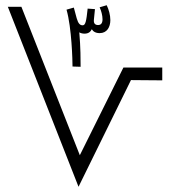

<svg xmlns="http://www.w3.org/2000/svg" viewBox="-20 -716 662 736"><path d="M289 -460C289 -483 289 -535 284 -592C289 -589 296 -587 304 -587C319 -587 327 -594 332 -604C337 -595 347 -589 362 -589C390 -589 403 -612 403 -639C403 -658 397 -680 389 -696L362 -688C368 -675 373 -657 373 -642C373 -626 366 -620 356 -620C346 -620 338 -625 340 -641L344 -681L316 -683C311 -636 308 -619 297 -619C287 -619 280 -625 274 -646L263 -687L235 -679C255 -609 258 -483 258 -461ZM281 0 482 -409 602 -408V-457H453L286 -121L62 -690H10Z"/></svg>

Font: Noto Sans Arabic UI Cn Lt
Style: Regular
Weight: 300
Width: 3
Designer: Monotype Design Team, Nadine Chahine and Nizar Qandah
Foundry: Monotype Imaging Inc.
Version: Version 2.010